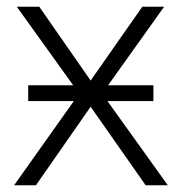

<svg xmlns="http://www.w3.org/2000/svg" viewBox="-20 -552 544 572"><path d="M64 -298H198L30 -532H97L250 -312L404 -532H469L302 -298H437V-251H300L480 0H414L250 -234L87 0H22L200 -251H64Z"/></svg>

Font: BC Sans Light
Style: Regular
Weight: 300
Designer: Monotype Design Team
Foundry: Monotype Imaging Inc.
Version: Version 2.000;GOOG;noto-source:20170915:90ef993387c0